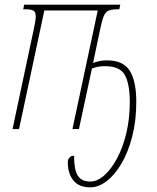

<svg xmlns="http://www.w3.org/2000/svg" viewBox="-20 -556 677 827"><path d="M369 251Q320 251 296 221Q272 191 272 142Q272 131 279 123Q286 115 299 115Q299 175 315 200.5Q331 226 369 226Q399 226 429 199.5Q459 173 484 126.5Q509 80 524 18Q539 -44 539 -116Q539 -194 518 -232.5Q497 -271 432 -271Q415 -271 402.5 -268.5Q390 -266 376 -261L320 0H292L401 -511H171L62 0H34L125 -428Q134 -467 134 -485Q134 -505 123.5 -510.5Q113 -516 88 -516H80L84 -536H498L494 -516H486Q461 -516 447.5 -510Q434 -504 426.5 -485.5Q419 -467 411 -428L381 -285Q396 -290 409 -293Q422 -296 441 -296Q511 -296 539 -251Q567 -206 567 -118Q567 -36 549.5 32Q532 100 503 149Q474 198 439 224.5Q404 251 369 251Z"/></svg>

Font: Noto Serif ExtraCondensed Thin
Style: Italic
Weight: 100
Width: 2
Italic angle: -12°
Designer: Monotype Design Team
Foundry: Monotype Imaging Inc.
Version: Version 2.013